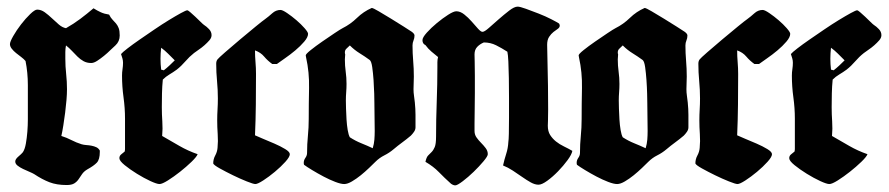

<svg xmlns="http://www.w3.org/2000/svg" viewBox="-20 -556 2681 579"><path d="M179 -471Q202 -484 222 -499Q242 -514 262 -531Q273 -524 284 -519Q295 -514 309 -512Q314 -502 319.5 -496.5Q325 -491 330 -485Q335 -479 338 -471Q341 -463 341 -449Q341 -431 328 -419Q322 -414 313 -405Q304 -396 293.5 -387.5Q283 -379 273 -372.5Q263 -366 255 -366Q242 -366 232 -371.5Q222 -377 213.5 -385.5Q205 -394 196.5 -403Q188 -412 179 -419Q177 -409 177 -399Q177 -389 177 -379Q177 -356 179.5 -333Q182 -310 182 -287Q182 -273 180.5 -254.5Q179 -236 176.5 -216.5Q174 -197 171 -178Q168 -159 165 -146Q181 -141 195.5 -133.5Q210 -126 226 -121Q233 -119 241 -118.5Q249 -118 256.5 -116.5Q264 -115 270.5 -112Q277 -109 281 -102V-98Q281 -75 272 -65.5Q263 -56 243 -45Q233 -39 227.5 -31Q222 -23 217 -15.5Q212 -8 204 -3Q196 2 181 2Q151 2 129 -6.5Q107 -15 83 -31Q78 -34 68.5 -38Q59 -42 49.5 -46.5Q40 -51 33 -56.5Q26 -62 26 -69Q26 -76 35.5 -84Q45 -92 49 -97Q55 -106 58 -123Q61 -140 62.5 -159Q64 -178 64 -196Q64 -214 64 -226Q64 -261 64 -299Q64 -337 57 -372Q52 -378 44 -384Q36 -390 28.5 -396Q21 -402 15.5 -409Q10 -416 10 -423Q10 -430 20 -447.5Q30 -465 43.5 -482.5Q57 -500 71 -513.5Q85 -527 92 -527Q104 -527 115 -519Q126 -511 136.5 -501Q147 -491 157.5 -482Q168 -473 179 -471Z M545 -525Q547 -525 554 -519Q561 -513 569 -505.5Q577 -498 584.5 -490.5Q592 -483 595 -481Q603 -476 610.5 -468Q618 -460 618 -450Q618 -442 611.5 -434.5Q605 -427 596.5 -419.5Q588 -412 579 -406Q570 -400 565 -396Q551 -385 539 -371Q527 -357 513 -346Q502 -338 491 -331.5Q480 -325 471 -316Q469 -296 468.5 -274.5Q468 -253 468 -233Q468 -211 469.5 -189.5Q471 -168 469 -146Q495 -131 521 -116Q547 -101 576 -91Q573 -83 557.5 -68Q542 -53 523 -38Q504 -23 486.5 -12Q469 -1 461 -1Q453 -1 433.5 -10Q414 -19 393 -32Q372 -45 356 -58Q340 -71 340 -79Q340 -86 345.5 -90.5Q351 -95 356 -99Q357 -103 357 -107Q357 -111 357 -115V-198Q357 -230 352.5 -262.5Q348 -295 348 -328Q348 -338 349.5 -347.5Q351 -357 351 -367Q351 -374 349 -380.5Q347 -387 345 -393Q349 -398 364.5 -410Q380 -422 401 -436.5Q422 -451 445.5 -467Q469 -483 489.5 -495.5Q510 -508 525.5 -516.5Q541 -525 545 -525ZM466 -412Q465 -404 464.5 -395.5Q464 -387 464 -379Q464 -371 464.5 -362.5Q465 -354 466 -346L474 -344Q483 -351 491 -358.5Q499 -366 507 -374Q497 -384 487 -394Q477 -404 466 -412Z M826 -526Q832 -526 846 -516.5Q860 -507 874 -495Q888 -483 898.5 -471Q909 -459 909 -454Q909 -444 897.5 -430.5Q886 -417 870.5 -404Q855 -391 839 -380Q823 -369 815 -363H801Q787 -373 776.5 -385.5Q766 -398 749 -404Q749 -386 750.5 -368.5Q752 -351 752 -333Q752 -287 751.5 -240.5Q751 -194 749 -148Q755 -145 772 -138Q789 -131 807.5 -123Q826 -115 840 -106.5Q854 -98 854 -91Q854 -83 840.5 -68Q827 -53 809 -38Q791 -23 774 -12Q757 -1 750 -1Q744 -1 724 -9Q704 -17 682.5 -27.5Q661 -38 643 -48Q625 -58 623 -63Q623 -76 629 -87Q635 -98 636 -110Q638 -130 636.5 -151.5Q635 -173 635 -193Q635 -210 636 -226Q637 -242 637 -259Q637 -285 634.5 -311.5Q632 -338 632 -364Q632 -372 636 -377Q639 -381 659 -398.5Q679 -416 704 -437Q729 -458 751 -476Q773 -494 779 -498Q790 -506 801 -516Q812 -526 826 -526Z M1101 -532Q1105 -532 1122 -522Q1139 -512 1159.5 -499.5Q1180 -487 1198 -475.5Q1216 -464 1222 -460Q1230 -454 1230 -449Q1230 -441 1227 -434Q1224 -427 1224 -419Q1224 -396 1226 -372.5Q1228 -349 1228 -325Q1228 -315 1227.5 -306Q1227 -297 1227 -287Q1227 -277 1228.5 -267Q1230 -257 1231 -247Q1233 -227 1233 -209.5Q1233 -192 1233 -172Q1233 -165 1228.5 -158.5Q1224 -152 1219 -147Q1206 -136 1193 -126.5Q1180 -117 1167 -106Q1154 -95 1139 -87.5Q1124 -80 1112 -68Q1105 -61 1093 -49.5Q1081 -38 1068 -27.5Q1055 -17 1041.5 -9Q1028 -1 1018 -1Q1008 -1 991 -7.5Q974 -14 956 -23.5Q938 -33 921.5 -43Q905 -53 897 -59Q896 -61 896 -65Q896 -73 901 -80Q906 -87 906 -95Q906 -121 908.5 -146Q911 -171 911 -197Q911 -243 912 -290.5Q913 -338 903 -383Q903 -385 902.5 -386Q902 -387 902 -389Q902 -393 917 -405Q932 -417 951.5 -430.5Q971 -444 989 -456Q1007 -468 1013 -471Q1037 -483 1056.5 -502Q1076 -521 1101 -532ZM1021 -392Q1021 -388 1020.5 -384.5Q1020 -381 1020 -377Q1020 -358 1022.5 -340Q1025 -322 1025 -303Q1025 -290 1024 -278Q1023 -266 1023 -253Q1023 -244 1023.5 -228Q1024 -212 1025 -195.5Q1026 -179 1028.5 -164Q1031 -149 1035 -142Q1052 -131 1069.5 -124Q1087 -117 1104 -109Q1108 -122 1109 -135Q1110 -148 1110 -161Q1110 -184 1109.5 -203.5Q1109 -223 1109 -246Q1109 -254 1108.5 -273.5Q1108 -293 1106.5 -314.5Q1105 -336 1102.5 -353.5Q1100 -371 1095 -375Q1080 -386 1064.5 -395.5Q1049 -405 1035 -419Q1030 -414 1025 -409.5Q1020 -405 1020 -398Q1020 -394 1021 -392Z M1541 -536Q1548 -536 1566 -529.5Q1584 -523 1604.5 -515Q1625 -507 1642.5 -498Q1660 -489 1666 -485Q1668 -481 1668 -479Q1668 -473 1662 -469Q1656 -465 1649 -459.5Q1642 -454 1636 -445Q1630 -436 1630 -421Q1632 -343 1632.5 -297Q1633 -251 1633 -226Q1633 -201 1632.5 -191.5Q1632 -182 1632 -177Q1632 -160 1639 -149Q1646 -138 1656.5 -129.5Q1667 -121 1680.5 -114.5Q1694 -108 1706 -101Q1704 -90 1691.5 -73Q1679 -56 1663 -39.5Q1647 -23 1630.5 -11Q1614 1 1604 1Q1593 1 1580.5 -6Q1568 -13 1554.5 -22.5Q1541 -32 1526.5 -41.5Q1512 -51 1497 -57Q1501 -75 1506.5 -92Q1512 -109 1513 -128Q1514 -133 1514.5 -153Q1515 -173 1515 -201Q1515 -229 1515 -260.5Q1515 -292 1514.5 -320.5Q1514 -349 1513 -370.5Q1512 -392 1510 -400Q1493 -411 1476 -419.5Q1459 -428 1439 -428Q1427 -423 1419 -414.5Q1411 -406 1411 -392Q1411 -386 1411.5 -368.5Q1412 -351 1412 -327Q1412 -303 1412 -276Q1412 -249 1411.5 -225.5Q1411 -202 1411 -184Q1411 -166 1411 -161Q1411 -150 1417 -141.5Q1423 -133 1430.5 -125.5Q1438 -118 1444.5 -109.5Q1451 -101 1451 -91Q1451 -85 1438 -69.5Q1425 -54 1408.5 -38Q1392 -22 1375.5 -9.5Q1359 3 1353 3Q1347 3 1340 -2Q1320 -20 1303.5 -37Q1287 -54 1263 -68Q1266 -82 1271 -87Q1276 -92 1281.5 -97.5Q1287 -103 1291 -112.5Q1295 -122 1295 -144Q1295 -195 1297 -248.5Q1299 -302 1299 -353Q1299 -361 1299 -368.5Q1299 -376 1301 -384Q1291 -392 1281 -400.5Q1271 -409 1263 -420Q1254 -424 1254 -435Q1254 -443 1267 -457.5Q1280 -472 1297.5 -486.5Q1315 -501 1331.5 -511.5Q1348 -522 1356 -522Q1368 -522 1380 -512.5Q1392 -503 1402.5 -491Q1413 -479 1421.5 -469.5Q1430 -460 1435 -460Q1441 -460 1454.5 -472Q1468 -484 1484 -498Q1500 -512 1515.5 -524Q1531 -536 1541 -536Z M1924 -532Q1928 -532 1945 -522Q1962 -512 1982.5 -499.5Q2003 -487 2021 -475.5Q2039 -464 2045 -460Q2053 -454 2053 -449Q2053 -441 2050 -434Q2047 -427 2047 -419Q2047 -396 2049 -372.5Q2051 -349 2051 -325Q2051 -315 2050.5 -306Q2050 -297 2050 -287Q2050 -277 2051.5 -267Q2053 -257 2054 -247Q2056 -227 2056 -209.5Q2056 -192 2056 -172Q2056 -165 2051.5 -158.5Q2047 -152 2042 -147Q2029 -136 2016 -126.5Q2003 -117 1990 -106Q1977 -95 1962 -87.5Q1947 -80 1935 -68Q1928 -61 1916 -49.5Q1904 -38 1891 -27.5Q1878 -17 1864.5 -9Q1851 -1 1841 -1Q1831 -1 1814 -7.5Q1797 -14 1779 -23.5Q1761 -33 1744.5 -43Q1728 -53 1720 -59Q1719 -61 1719 -65Q1719 -73 1724 -80Q1729 -87 1729 -95Q1729 -121 1731.5 -146Q1734 -171 1734 -197Q1734 -243 1735 -290.5Q1736 -338 1726 -383Q1726 -385 1725.5 -386Q1725 -387 1725 -389Q1725 -393 1740 -405Q1755 -417 1774.5 -430.5Q1794 -444 1812 -456Q1830 -468 1836 -471Q1860 -483 1879.5 -502Q1899 -521 1924 -532ZM1844 -392Q1844 -388 1843.5 -384.5Q1843 -381 1843 -377Q1843 -358 1845.5 -340Q1848 -322 1848 -303Q1848 -290 1847 -278Q1846 -266 1846 -253Q1846 -244 1846.5 -228Q1847 -212 1848 -195.5Q1849 -179 1851.5 -164Q1854 -149 1858 -142Q1875 -131 1892.5 -124Q1910 -117 1927 -109Q1931 -122 1932 -135Q1933 -148 1933 -161Q1933 -184 1932.5 -203.5Q1932 -223 1932 -246Q1932 -254 1931.5 -273.5Q1931 -293 1929.5 -314.5Q1928 -336 1925.5 -353.5Q1923 -371 1918 -375Q1903 -386 1887.5 -395.5Q1872 -405 1858 -419Q1853 -414 1848 -409.5Q1843 -405 1843 -398Q1843 -394 1844 -392Z M2280 -526Q2286 -526 2300 -516.5Q2314 -507 2328 -495Q2342 -483 2352.5 -471Q2363 -459 2363 -454Q2363 -444 2351.5 -430.5Q2340 -417 2324.5 -404Q2309 -391 2293 -380Q2277 -369 2269 -363H2255Q2241 -373 2230.5 -385.5Q2220 -398 2203 -404Q2203 -386 2204.5 -368.5Q2206 -351 2206 -333Q2206 -287 2205.5 -240.5Q2205 -194 2203 -148Q2209 -145 2226 -138Q2243 -131 2261.5 -123Q2280 -115 2294 -106.5Q2308 -98 2308 -91Q2308 -83 2294.5 -68Q2281 -53 2263 -38Q2245 -23 2228 -12Q2211 -1 2204 -1Q2198 -1 2178 -9Q2158 -17 2136.5 -27.5Q2115 -38 2097 -48Q2079 -58 2077 -63Q2077 -76 2083 -87Q2089 -98 2090 -110Q2092 -130 2090.5 -151.5Q2089 -173 2089 -193Q2089 -210 2090 -226Q2091 -242 2091 -259Q2091 -285 2088.5 -311.5Q2086 -338 2086 -364Q2086 -372 2090 -377Q2093 -381 2113 -398.5Q2133 -416 2158 -437Q2183 -458 2205 -476Q2227 -494 2233 -498Q2244 -506 2255 -516Q2266 -526 2280 -526Z M2565 -525Q2567 -525 2574 -519Q2581 -513 2589 -505.5Q2597 -498 2604.5 -490.5Q2612 -483 2615 -481Q2623 -476 2630.5 -468Q2638 -460 2638 -450Q2638 -442 2631.5 -434.5Q2625 -427 2616.5 -419.5Q2608 -412 2599 -406Q2590 -400 2585 -396Q2571 -385 2559 -371Q2547 -357 2533 -346Q2522 -338 2511 -331.5Q2500 -325 2491 -316Q2489 -296 2488.5 -274.5Q2488 -253 2488 -233Q2488 -211 2489.5 -189.5Q2491 -168 2489 -146Q2515 -131 2541 -116Q2567 -101 2596 -91Q2593 -83 2577.5 -68Q2562 -53 2543 -38Q2524 -23 2506.5 -12Q2489 -1 2481 -1Q2473 -1 2453.5 -10Q2434 -19 2413 -32Q2392 -45 2376 -58Q2360 -71 2360 -79Q2360 -86 2365.5 -90.5Q2371 -95 2376 -99Q2377 -103 2377 -107Q2377 -111 2377 -115V-198Q2377 -230 2372.5 -262.5Q2368 -295 2368 -328Q2368 -338 2369.5 -347.5Q2371 -357 2371 -367Q2371 -374 2369 -380.5Q2367 -387 2365 -393Q2369 -398 2384.5 -410Q2400 -422 2421 -436.5Q2442 -451 2465.5 -467Q2489 -483 2509.5 -495.5Q2530 -508 2545.5 -516.5Q2561 -525 2565 -525ZM2486 -412Q2485 -404 2484.5 -395.5Q2484 -387 2484 -379Q2484 -371 2484.5 -362.5Q2485 -354 2486 -346L2494 -344Q2503 -351 2511 -358.5Q2519 -366 2527 -374Q2517 -384 2507 -394Q2497 -404 2486 -412Z"/></svg>

Font: Hand Textur
Style: Regular
Weight: 400
Designer: F. H. Ehmcke um 1935
Foundry: Peter Wiegel
Version: Version 1.000